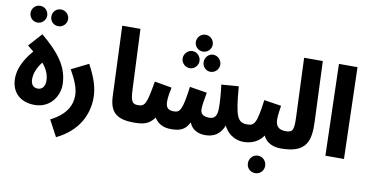

<svg xmlns="http://www.w3.org/2000/svg" viewBox="-91 -1052 2990 1548"><g transform="rotate(10 1403.5 -278.0)"><path d="M296 -654C334 -654 365 -685 365 -722C365 -761 334 -791 296 -791C257 -791 228 -761 228 -722C228 -685 257 -654 296 -654ZM126 -654C164 -654 194 -685 194 -722C194 -761 164 -791 126 -791C87 -791 58 -761 58 -722C58 -685 87 -654 126 -654ZM218 4C346 4 413 -102 413 -193C413 -342 323 -450 182 -568L84 -459L134 -418C61 -335 26 -253 26 -182C26 -61 105 4 218 4ZM221 -130C183 -130 163 -156 163 -198C163 -245 183 -295 221 -343C263 -293 279 -249 279 -201C279 -164 261 -130 221 -130Z M434 230C609 146 677 4 677 -134C677 -218 650 -297 595 -399L456 -330C499 -253 528 -187 528 -128C528 -48 490 33 363 97Z M1030 5C1079 5 1107 -24 1107 -69C1107 -108 1085 -139 1040 -139C997 -139 979 -152 975 -256L953 -748H804L827 -178C831 -51 883 5 1030 5Z M1480 -655C1518 -655 1549 -686 1549 -723C1549 -761 1518 -793 1480 -793C1441 -793 1411 -761 1411 -723C1411 -686 1441 -655 1480 -655ZM1399 -505C1436 -505 1467 -537 1467 -574C1467 -611 1436 -645 1399 -645C1360 -645 1329 -611 1329 -574C1329 -537 1360 -505 1399 -505ZM1568 -505C1606 -505 1637 -537 1637 -574C1637 -612 1606 -645 1568 -645C1530 -645 1501 -612 1501 -574C1501 -537 1530 -505 1568 -505ZM1029 5C1100 5 1152 -1 1198 -65C1234 -7 1289 5 1333 5C1404 5 1448 -7 1484 -76C1504 -18 1560 5 1613 5C1687 5 1737 -27 1766 -100C1810 -10 1890 5 1925 5C1974 5 2003 -24 2003 -69C2003 -107 1979 -139 1935 -139C1854 -139 1834 -182 1814 -430L1673 -419C1684 -332 1687 -274 1687 -228C1687 -164 1667 -139 1622 -139C1569 -139 1550 -162 1550 -197C1550 -227 1560 -284 1569 -334L1427 -357C1401 -157 1382 -140 1331 -140C1280 -140 1266 -165 1266 -213C1266 -247 1276 -297 1282 -325L1141 -350C1109 -159 1096 -139 1039 -139Z M1925 5C1964 5 2038 -1 2089 -75C2115 -20 2166 5 2237 5C2286 5 2314 -24 2314 -69C2314 -107 2291 -139 2247 -139C2193 -139 2165 -166 2165 -222C2165 -260 2173 -304 2177 -334L2036 -356C2011 -160 1991 -139 1935 -139ZM2065 237C2104 237 2135 206 2135 167C2135 127 2104 94 2065 94C2024 94 1994 127 1994 167C1994 206 2024 237 2065 237Z M2236 5C2446 5 2473 -100 2466 -258L2446 -748H2293L2312 -275C2317 -159 2309 -139 2245 -139Z M2599 0H2751L2730 -748H2578Z"/></g></svg>

Font: Noto Sans Arabic UI XCn XBd
Style: Regular
Weight: 800
Width: 2
Designer: Monotype Design Team, Nadine Chahine and Nizar Qandah
Foundry: Monotype Imaging Inc.
Version: Version 2.010